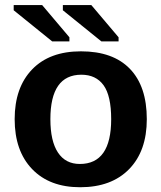

<svg xmlns="http://www.w3.org/2000/svg" viewBox="-20 -745 651 774"><path d="M571.8 -264.6Q571.8 -136.2 500.5 -63.2Q429.2 9.8 303.2 9.8Q179.7 9.8 109.4 -63.5Q39.1 -136.7 39.1 -264.6Q39.1 -392.1 109.4 -465.1Q179.7 -538.1 306.2 -538.1Q435.5 -538.1 503.7 -467.5Q571.8 -397 571.8 -264.6ZM428.2 -264.6Q428.2 -358.9 397.5 -401.4Q366.7 -443.8 308.1 -443.8Q183.1 -443.8 183.1 -264.6Q183.1 -176.3 213.6 -130.1Q244.1 -84 301.8 -84Q428.2 -84 428.2 -264.6ZM233.4 -703.6V-724.6H348.1L458 -594.7V-578.1H388.7ZM35.2 -703.6V-724.6H149.9L259.8 -594.7V-578.1H190.4Z"/></svg>

Font: Liberation Sans
Style: Bold
Weight: 700
Designer: Steve Matteson
Foundry: Ascender Corporation
Version: Version 2.1.5